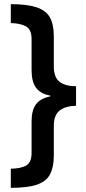

<svg xmlns="http://www.w3.org/2000/svg" viewBox="-20 -740 414 924"><path d="M32 72Q82 71 107 56Q132 41 132 -5V-156Q132 -210 153.5 -238.5Q175 -267 222 -276V-280Q176 -288 154 -317Q132 -346 132 -402V-551Q132 -599 104.5 -613.5Q77 -628 32 -629V-720Q110 -720 155.5 -705Q201 -690 220 -656.5Q239 -623 239 -565V-420Q239 -368 266.5 -346.5Q294 -325 346 -325V-231Q295 -230 267 -208Q239 -186 239 -135V8Q239 64 221 98.5Q203 133 158 148.5Q113 164 32 164Z"/></svg>

Font: Noto Sans Hebrew Condensed SemiBold
Style: Regular
Weight: 600
Width: 3
Designer: Ben Nathan
Foundry: Google LLC
Version: Version 3.001; ttfautohint (v1.8.4.7-5d5b)